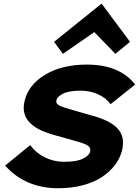

<svg xmlns="http://www.w3.org/2000/svg" viewBox="-20 -979 734 1010"><path d="M622.1 -188Q611.8 -147 585.2 -111.6Q558.6 -76.2 517.1 -48.3Q475.6 -20.5 416 -4.6Q356.4 11.2 286.1 11.2Q113.8 11.2 6.8 -107.9L139.2 -215.8Q168.9 -174.3 216.1 -151.1Q263.2 -127.9 316.9 -127.9Q382.3 -127.9 415.5 -144Q448.7 -160.2 454.1 -181.2Q458.5 -198.2 445.6 -210.2Q432.6 -222.2 384.8 -234.9Q379.4 -236.3 333.7 -249.5Q288.1 -262.7 280.8 -264.2Q262.7 -269 247.6 -273.9Q232.4 -278.8 215.6 -285.2Q198.7 -291.5 185.3 -298.6Q171.9 -305.7 158.9 -314.9Q146 -324.2 136.2 -334.2Q126.5 -344.2 119.1 -356.7Q111.8 -369.1 108.2 -383.3Q104.5 -397.5 104.7 -414.3Q105 -431.2 109.9 -450.2Q130.4 -533.7 218.3 -586.4Q306.2 -639.2 437 -639.2Q609.4 -639.2 690.9 -534.2L562 -431.2Q537.1 -464.4 495.4 -483.2Q453.6 -502 403.8 -502Q341.8 -502 311.3 -486.1Q280.8 -470.2 276.9 -452.1Q272 -434.1 292.7 -423.6Q313.5 -413.1 373 -397Q385.3 -394 466.8 -370.1Q561.5 -344.7 600.1 -301.3Q638.7 -257.8 622.1 -188ZM515.1 -959 664.1 -758.8 586.9 -695.8 476.1 -810.1 311 -695.8 264.2 -758.8 513.2 -959Z"/></svg>

Font: Sinkin Sans 700 Bold Italic
Style: Bold Italic
Weight: 700
Italic angle: -112°
Designer: Keith Bates
Foundry: K-Type
Version: Sinkin Sans (version 1.0)  by Keith Bates   •   © 2014   www